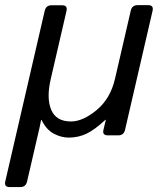

<svg xmlns="http://www.w3.org/2000/svg" viewBox="-49 -533 636 756"><path d="M-11.2 203.6Q-33.2 203.6 -28.3 181.6L127 -490.2Q131.8 -512.2 153.8 -512.2H195.8Q217.8 -512.2 212.9 -490.2L150.9 -222.2Q133.3 -147 152.6 -100.8Q171.9 -54.7 230.5 -54.7Q277.3 -54.7 331.5 -99.6Q385.7 -144.5 403.8 -222.7L465.8 -490.7Q470.7 -512.7 492.7 -512.7H534.7Q556.6 -512.7 551.8 -490.7L443.4 -22Q438.5 0 416.5 0H375.5Q353 0 358.4 -22L367.7 -61H365.7Q324.7 -22.5 292 -6.8Q259.3 8.8 221.7 8.8Q191.9 8.8 162.6 -6.8Q133.3 -22.5 114.7 -60.5H112.8Q110.4 -46.4 106.9 -31.2L57.6 181.6Q52.7 203.6 30.8 203.6Z"/></svg>

Font: Istok
Style: Italic
Weight: 500
Italic angle: -13°
Designer: Andrey V. Panov
Foundry: Andrey V. Panov
Version: Version 1.0.3